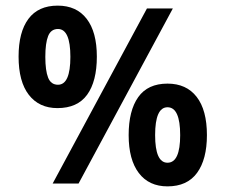

<svg xmlns="http://www.w3.org/2000/svg" viewBox="-20 -652 801 682"><path d="M184 -268Q119 -268 82.5 -315Q46 -362 46 -451Q46 -538 81 -585Q116 -632 185 -632Q252 -632 288 -585Q324 -538 324 -451Q324 -363 289.5 -315.5Q255 -268 184 -268ZM502 -622H594L259 0H167ZM186 -351Q230 -351 230 -450Q230 -549 186 -549Q161 -549 151 -524Q141 -499 141 -450Q141 -401 151 -376Q161 -351 186 -351ZM575 10Q509 10 473 -37.5Q437 -85 437 -172Q437 -259 471 -307Q505 -355 575 -355Q642 -355 678.5 -308Q715 -261 715 -172Q715 -86 680 -38Q645 10 575 10ZM575 -74Q620 -74 620 -172Q620 -271 575 -271Q531 -271 531 -172Q531 -74 575 -74Z"/></svg>

Font: Noto Sans Devanagari Condensed SemiBold
Style: Regular
Weight: 600
Width: 3
Designer: Jelle Bosma - Monotype Design Team
Foundry: Monotype Imaging Inc.
Version: Version 2.004; ttfautohint (v1.8.4.7-5d5b)